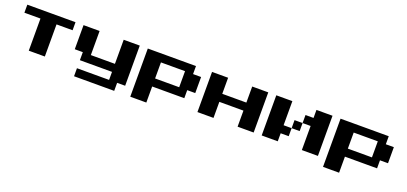

<svg xmlns="http://www.w3.org/2000/svg" viewBox="27 -1779 5946 2808"><g transform="rotate(20 3000.0 -375.0)"><path d="M125 -687.5V-750H500H875V-687.5V-625H750H625V-375V-125H500H375V-375V-625H250H125Z M1000 -562.5V-750H1125H1250V-562.5V-375H1437.5H1625V-562.5V-750H1750H1875V-437.5V-125H1812.5H1750V-62.5V0H1437.5H1125V-62.5V-125H1375H1625V-187.5V-250H1375H1125V-312.5V-375H1062.5H1000Z M2000 -375V-750H2375H2750V-687.5V-625H2812.5H2875V-500V-375H2812.5H2750V-312.5V-250H2500H2250V-125V0H2125H2000ZM2625 -500V-625H2437.5H2250V-500V-375H2437.5H2625Z M3000 -437.5V-750H3125H3250V-625V-500H3437.5H3625V-625V-750H3750H3875V-437.5V-125H3750H3625V-250V-375H3437.5H3250V-250V-125H3125H3000Z M4000 -437.5V-750H4125H4250V-562.5V-375H4312.5H4375V-437.5V-500H4437.5H4500V-562.5V-625H4562.5H4625V-687.5V-750H4750H4875V-437.5V-125H4750H4625V-312.5V-500H4562.5H4500V-437.5V-375H4437.5H4375V-312.5V-250H4312.5H4250V-187.5V-125H4125H4000Z M5000 -375V-750H5375H5750V-687.5V-625H5812.5H5875V-500V-375H5812.5H5750V-312.5V-250H5500H5250V-125V0H5125H5000ZM5625 -500V-625H5437.5H5250V-500V-375H5437.5H5625Z"/></g></svg>

Font: Press Start 2P
Style: Regular
Weight: 500
Monospace: yes
Version: Version 2.14